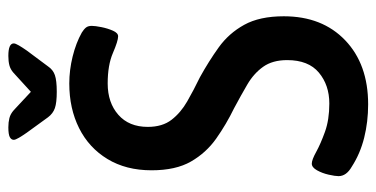

<svg xmlns="http://www.w3.org/2000/svg" viewBox="-241 -655 902 460"><g transform="rotate(-90 210.0 -425.0)"><path d="M190 6Q148 6 110 -3.5Q72 -13 41 -33Q18 -46 18 -65Q18 -73 21.5 -88.5Q25 -104 32 -116.5Q39 -129 48 -129Q57 -129 76 -118.5Q95 -108 124 -97.5Q153 -87 192 -87Q236 -87 266 -112Q296 -137 296 -188Q296 -223 280 -245.5Q264 -268 237.5 -283.5Q211 -299 181 -315Q142 -334 108 -358Q74 -382 53 -418.5Q32 -455 32 -513Q32 -574 59 -618.5Q86 -663 133 -686.5Q180 -710 240 -710Q272 -710 304.5 -702Q337 -694 362 -680Q370 -675 374 -670Q378 -665 378 -656Q378 -648 375 -633Q372 -618 366.5 -605.5Q361 -593 353 -593Q342 -593 313 -605.5Q284 -618 240 -618Q194 -618 165 -592.5Q136 -567 136 -522Q136 -487 153 -465Q170 -443 197 -427.5Q224 -412 255 -397Q293 -376 326.5 -352Q360 -328 380.5 -291Q401 -254 401 -196Q401 -104 343.5 -49Q286 6 190 6ZM306 -856Q336 -856 336 -843Q336 -839 331 -830.5Q326 -822 319 -812L281 -761Q273 -749 260 -744.5Q247 -740 220 -740Q194 -740 181 -744.5Q168 -749 159 -761L122 -812Q115 -822 110 -830.5Q105 -839 105 -843Q105 -849 111.5 -852.5Q118 -856 135 -856Q147 -856 157 -853.5Q167 -851 176 -843L220 -802L266 -844Q274 -851 283.5 -853.5Q293 -856 306 -856Z"/></g></svg>

Font: Asap Condensed Medium
Style: Regular
Weight: 500
Width: 3
Designer: Pablo Cosgaya
Foundry: Omnibus-Type
Version: Version 3.001; ttfautohint (v1.8.4.7-5d5b)